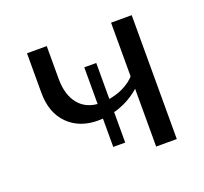

<svg xmlns="http://www.w3.org/2000/svg" viewBox="-82 -509 640 603"><g transform="rotate(-20 238.0 -207.0)"><path d="M201 -139Q139 -139 101 -177Q63 -215 63 -282V-414H129V-305Q129 -250 155 -219Q181 -188 228 -188Q251 -188 278 -195.5Q305 -203 327.5 -219.5Q350 -236 361 -260L386 -244Q365 -209 335 -185.5Q305 -162 270 -150.5Q235 -139 201 -139ZM217 -45V-311H257V-45ZM344 0V-414H413V0Z"/></g></svg>

Font: Ysabeau Office
Style: Regular
Weight: 400
Designer: Christian Thalmann (Catharsis Fonts)
Version: Version 2.001;gftools[0.9.30]; featfreeze: tnum,lnum,ss02